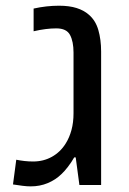

<svg xmlns="http://www.w3.org/2000/svg" viewBox="-20 -661 460 686"><path d="M89.8 4.9Q76.7 4.9 60.8 2.9Q44.9 1 26.4 -2L38.1 -90.3Q52.7 -87.4 67.6 -85.7Q82.5 -84 98.6 -84Q135.3 -84 165.5 -100.8Q195.8 -117.7 214.8 -148.4Q228 -169.4 235.4 -196.5Q242.7 -223.6 242.7 -256.3V-473.1Q242.7 -512.7 230.2 -536.1Q217.8 -559.6 181.2 -559.6Q162.6 -559.6 143.1 -557.1Q123.5 -554.7 100.1 -549.3V-630.4Q146 -640.6 190.9 -640.6Q227.5 -640.6 253.7 -632.3Q279.8 -624 296.9 -608.9Q321.3 -588.4 331.3 -554Q341.3 -519.5 341.3 -476.6V0H263.7L250.5 -98.6H245.1Q235.4 -81.5 222.9 -65.2Q210.4 -48.8 199.2 -38.6Q178.7 -18.6 150.6 -6.8Q122.6 4.9 89.8 4.9Z"/></svg>

Font: Open Sans Medium
Style: Regular
Weight: 500
Designer: Monotype Design Team
Foundry: Monotype Imaging Inc.
Version: Version 3.000